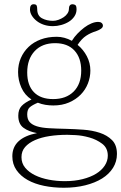

<svg xmlns="http://www.w3.org/2000/svg" viewBox="-20 -633 570 903"><path d="M247 -460Q283 -460 318 -441Q329 -459 344.5 -475Q360 -491 376.5 -503.5Q393 -516 410 -523Q427 -530 442 -530Q452 -530 458 -525Q464 -520 464 -512Q464 -504 454.5 -497.5Q445 -491 431 -486Q407 -479 385.5 -465Q364 -451 345 -422Q372 -400 388.5 -368.5Q405 -337 405 -301Q405 -270 393.5 -240.5Q382 -211 359.5 -188Q337 -165 304.5 -151Q272 -137 231 -137Q212 -137 193.5 -140Q175 -143 158 -150Q132 -139 120 -128.5Q108 -118 108 -95Q108 -72 119.5 -59Q131 -46 153.5 -39Q176 -32 210.5 -30Q245 -28 292 -27Q330 -26 372 -23Q414 -20 449 -8.5Q484 3 507 26Q530 49 530 91Q530 127 511.5 156.5Q493 186 460 206.5Q427 227 381 238.5Q335 250 280 250Q231 250 187 241Q143 232 110 213.5Q77 195 57.5 167Q38 139 38 102Q38 16 154 -7Q115 -14 90.5 -32Q66 -50 66 -89Q66 -118 81.5 -134.5Q97 -151 128 -165Q96 -186 80.5 -221Q65 -256 65 -294Q65 -330 78 -360Q91 -390 114.5 -412.5Q138 -435 171.5 -447.5Q205 -460 247 -460ZM297 1Q252 1 213 7Q174 13 144.5 26Q115 39 98 58.5Q81 78 81 106Q81 135 98.5 156Q116 177 144.5 191Q173 205 209.5 212Q246 219 285 219Q331 219 368.5 209.5Q406 200 432 184Q458 168 472.5 146Q487 124 487 99Q487 63 460.5 43Q434 23 400 13.5Q366 4 335.5 2.5Q305 1 297 1ZM239 -430Q178 -430 143 -392.5Q108 -355 108 -292Q108 -232 139.5 -199.5Q171 -167 230 -167Q291 -167 326.5 -202.5Q362 -238 362 -301Q362 -361 330 -395.5Q298 -430 239 -430ZM340 -589Q340 -571 330 -556Q320 -541 304 -531Q288 -521 268 -515.5Q248 -510 229 -510Q206 -510 186.5 -516.5Q167 -523 152.5 -534.5Q138 -546 129.5 -560Q121 -574 121 -589Q121 -613 138 -613Q149 -613 152 -607.5Q155 -602 155 -590Q155 -559 177.5 -547Q200 -535 229 -535Q242 -535 255.5 -540Q269 -545 280 -552.5Q291 -560 297.5 -570Q304 -580 304 -590Q304 -613 321 -613Q329 -613 334.5 -609Q340 -605 340 -589Z"/></svg>

Font: Life Savers
Style: Regular
Weight: 400
Designer: Pablo Impallari, Rodrigo Fuenzalida, Brenda Gallo
Foundry: Pablo Impallari, Rodrigo Fuenzalida, Brenda Gallo
Version: Version 3.001; ttfautohint (v0.95) -l 8 -r 50 -G 200 -x 14 -